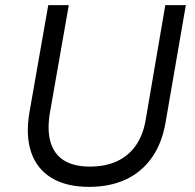

<svg xmlns="http://www.w3.org/2000/svg" viewBox="-20 -720 758 748"><path d="M95 -284 168 -700H248L175 -284Q163 -215 176.5 -167.5Q190 -120 228.5 -95.5Q267 -71 330 -71Q391 -71 436 -92Q481 -113 509 -153Q537 -193 547 -250L624 -700H704L625 -243Q611 -161 571 -105Q531 -49 469.5 -20.5Q408 8 327 8Q239 8 181.5 -26.5Q124 -61 101.5 -126.5Q79 -192 95 -284Z"/></svg>

Font: Fixel Italic Variable 20240409 Display Thin
Style: Italic
Weight: 100
Italic angle: -10°
Designer: AlfaBravo + MacPaw
Foundry: Kyrylo Tkachov, Marchela Mozhyna, Serhii Makarenko, Maria Weinstein, Zakhar Kryvoshyya
Version: Version 1.211;Glyphs 3.2 (3225)